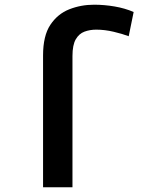

<svg xmlns="http://www.w3.org/2000/svg" viewBox="-20 -796 600 816"><path d="M163 0V-560Q163 -644 194 -690.5Q225 -737 274.5 -756.5Q324 -776 380 -776Q423 -776 467 -768.5Q511 -761 548 -745L527 -642Q501 -652 463 -661Q425 -670 389 -670Q362 -670 339 -661.5Q316 -653 302 -629Q288 -605 288 -558V0Z"/></svg>

Font: Ubuntu Sans Mono SemiBold
Style: Regular
Weight: 600
Monospace: yes
Designer: Dalton Maag Ltd
Foundry: Dalton Maag Ltd
Version: Version 1.006